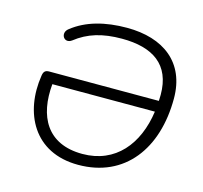

<svg xmlns="http://www.w3.org/2000/svg" viewBox="-100 -789 960 908"><g transform="rotate(15 379.5 -335.0)"><path d="M357 8C585 8 714 -166 714 -412C714 -588 593 -678 414 -678C307 -678 216 -654 148 -600C114 -575 142 -527 178 -553C239 -601 309 -622 404 -622C555 -622 649 -561 649 -413L648 -383H111C92 -383 84 -375 81 -354C52 -168 139 8 357 8ZM141 -329H643C620 -165 525 -47 363 -47C189 -47 126 -170 141 -329Z"/></g></svg>

Font: SN Pro Light
Style: Italic
Weight: 300
Italic angle: -8.99998°
Designer: Tobias Whetton
Foundry: Supernotes
Version: Version 1.001;Glyphs 3.2 (3249)